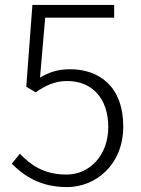

<svg xmlns="http://www.w3.org/2000/svg" viewBox="-20 -749 575 782"><path d="M253 13C368 13 482 -76 482 -234C482 -396 385 -467 265 -467C215 -467 178 -454 143 -433L164 -677H445V-729H112L87 -396L125 -373C167 -401 202 -419 254 -419C355 -419 421 -348 421 -232C421 -114 343 -38 251 -38C156 -38 102 -80 61 -123L28 -82C75 -36 140 13 253 13Z"/></svg>

Font: Noto Sans SC Light
Style: Regular
Weight: 300
Designer: Ryoko NISHIZUKA 西塚涼子 (kana, bopomofo & ideographs); Paul D. Hunt (Latin, Greek & Cyrillic); Sandoll Communications 산돌커뮤니
Foundry: Adobe
Version: Version 2.004;hotconv 1.0.118;makeotfexe 2.5.65603